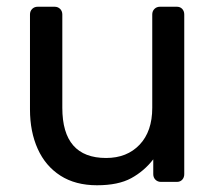

<svg xmlns="http://www.w3.org/2000/svg" viewBox="-20 -540 642 570"><path d="M268 10Q204 10 159.5 -18.5Q115 -47 92 -98Q69 -149 69 -215V-497Q69 -507 75.5 -513.5Q82 -520 92 -520H142Q152 -520 158.5 -513.5Q165 -507 165 -497V-220Q165 -71 295 -71Q357 -71 394.5 -110.5Q432 -150 432 -220V-497Q432 -507 438.5 -513.5Q445 -520 455 -520H505Q515 -520 521 -513.5Q527 -507 527 -497V-23Q527 -13 521 -6.5Q515 0 505 0H458Q448 0 441.5 -6.5Q435 -13 435 -23V-67Q408 -32 369.5 -11Q331 10 268 10Z"/></svg>

Font: RubikRegular
Style: Regular
Weight: 400
Designer: Hubert and Fischer
Foundry: Hubert and Fischer
Version: Version 2.300;gftools[0.9.30]